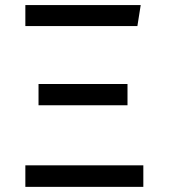

<svg xmlns="http://www.w3.org/2000/svg" viewBox="-20 -726 655 746"><path d="M78.5 -706.2H526.7L513.8 -624.6H78.5ZM129.7 -399.5H475.4V-316.9H129.7ZM78.5 -83.6H536.9V0H78.5Z"/></svg>

Font: Fira Code
Style: Regular
Weight: 400
Designer: Carrois Corporate, Edenspiekermann AG, Nikita Prokopov
Foundry: Carrois Corporate, Edenspiekermann AG, Nikita Prokopov
Version: Version 5.002